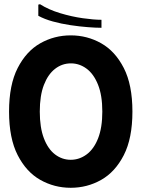

<svg xmlns="http://www.w3.org/2000/svg" viewBox="-20 -880 673 912"><path d="M23 -350Q23 -477 64 -557Q105 -637 171.5 -674.5Q238 -712 316 -712Q394 -712 460.5 -674.5Q527 -637 568 -557Q609 -477 609 -350Q609 -223 568 -143Q527 -63 460.5 -25.5Q394 12 316 12Q238 12 171.5 -25.5Q105 -63 64 -143Q23 -223 23 -350ZM169 -350Q169 -274 188.5 -223Q208 -172 241.5 -146.5Q275 -121 316 -121Q357 -121 391.5 -146.5Q426 -172 446 -223Q466 -274 466 -350Q466 -427 445.5 -478Q425 -529 391 -554Q357 -579 317 -579Q275 -579 241.5 -553Q208 -527 188.5 -476.5Q169 -426 169 -350ZM170 -860Q211 -834 265.5 -817.5Q320 -801 373 -793.5Q426 -786 462 -786V-748Q436 -748 397 -751Q358 -754 314.5 -760.5Q271 -767 231 -778Q191 -789 162 -805V-858Z"/></svg>

Font: Phudu SemiBold
Style: Regular
Weight: 600
Version: Version 1.005;gftools[0.9.23]